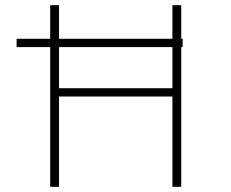

<svg xmlns="http://www.w3.org/2000/svg" viewBox="-20 -720 890 740"><path d="M44 -570.5H173.5V-700H207.5V-570.5H644.5V-700H678.5V-570.5H684V-538.5H678.5V0H644.5V-348H207.5V0H173.5V-538.5H44ZM207.5 -380H644.5V-538.5H207.5Z"/></svg>

Font: League Mono Wide Thin
Style: Regular
Weight: 100
Width: 8
Designer: Tyler Finck
Foundry: The League of Moveable Type / Tyler Finck
Version: Version 2.210